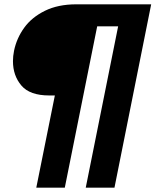

<svg xmlns="http://www.w3.org/2000/svg" viewBox="-20 -762 720 889"><path d="M510 107H377L527 -640H430L280 107H148L234 -320H208Q118 -320 79 -366Q40 -412 40 -479Q40 -502 45 -527Q57 -585 92 -633.5Q127 -682 188 -712Q249 -742 333 -742H680Z"/></svg>

Font: TypoPRO Montserrat Alternates
Style: Bold Italic
Weight: 700
Italic angle: -11.3°
Designer: Julieta Ulanovsky
Foundry: Julieta Ulanovsky
Version: Version 6.001